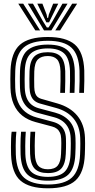

<svg xmlns="http://www.w3.org/2000/svg" viewBox="-20 -1009 516 1038"><path d="M238.8 9Q139 9 91.2 -32.1Q43.5 -73.2 39.8 -173Q39.2 -190.2 39.2 -213.6Q39.1 -237 40 -259.6Q40.8 -282.2 43 -296.7H68.6Q67 -285.4 66 -265.4Q65 -245.4 64.9 -221.5Q64.7 -197.7 65.5 -174Q68.8 -84.9 110.4 -48.2Q151.9 -11.5 238.8 -11.5Q328.7 -11.5 369 -49.3Q409.3 -87 412.9 -174Q413.5 -189.2 413.9 -203.5Q414.2 -217.8 414.3 -232.5Q414.3 -247.1 413.7 -263.3Q411.3 -328.2 377.4 -368.5Q343.5 -408.8 283.3 -425.3L195.8 -449.4Q178 -454.4 165.6 -465Q153.3 -475.6 146.8 -493.4Q140.3 -511.1 139.5 -537Q138.8 -561.6 138.9 -581.2Q139 -600.8 139.7 -625.4Q141.6 -679.1 164.8 -702.9Q187.9 -726.7 238.6 -726.7Q285.5 -726.7 308 -703.5Q330.5 -680.3 332.7 -624.6Q333.4 -603.4 332.9 -570.3Q332.5 -537.2 331.3 -506.8H305.5Q306.7 -538.4 307.2 -569.9Q307.7 -601.3 307 -623.9Q305.4 -670.6 288.2 -688.4Q271 -706.1 238.6 -706.1Q203.4 -706.1 185.2 -688.1Q166.9 -670 165.3 -622.7Q164.7 -602.4 164.7 -581.2Q164.7 -560 165.2 -537.8Q165.8 -518.2 170.1 -505.5Q174.4 -492.8 182.4 -485.6Q190.4 -478.4 201.7 -475.1L288.7 -450.2Q359 -430.4 397.9 -383.5Q436.8 -336.5 439.4 -264.4Q440.1 -250 440 -234.3Q440 -218.5 439.6 -202.9Q439.3 -187.2 438.6 -173Q434.6 -75.6 388.3 -33.3Q342.1 9 238.8 9ZM238.8 -32.1Q164.6 -32.1 129.5 -64.5Q94.3 -96.9 91.3 -174.9Q90.7 -194.9 90.7 -217.7Q90.8 -240.4 91.5 -261.4Q92.3 -282.4 93.9 -296.7H119.4Q118 -281.7 117.3 -261.6Q116.5 -241.5 116.4 -219.3Q116.4 -197.1 117 -175.7Q119.5 -109.2 148.1 -81Q176.8 -52.8 238.8 -52.8Q303.3 -52.8 331.1 -82.1Q358.9 -111.4 361.4 -176.1Q362.1 -191.4 362.4 -205.1Q362.7 -218.9 362.8 -232.6Q362.9 -246.3 362.2 -261.2Q361.2 -292.1 350.4 -314.9Q339.6 -337.7 320 -352.8Q300.4 -367.9 272.5 -375.2L184.2 -398.7Q156.9 -406.1 135.6 -422.3Q114.3 -438.4 101.8 -466.1Q89.2 -493.8 88 -535.5Q87.5 -552.8 87.4 -567.4Q87.3 -582 87.5 -596.3Q87.7 -610.6 88.2 -626.5Q91.1 -703.3 126.7 -735.6Q162.3 -767.9 238.6 -767.9Q313.4 -767.9 347.4 -735Q381.3 -702.2 384.2 -625.9Q384.9 -605 384.4 -570.5Q383.9 -536.1 382.6 -506.8H357Q358.2 -537.4 358.7 -571Q359.2 -604.5 358.4 -625.1Q356 -692.1 327.2 -719.7Q298.4 -747.2 238.6 -747.2Q177.5 -747.2 147 -720.4Q116.5 -693.5 114 -626Q113 -601.1 113.1 -580.3Q113.2 -559.4 113.8 -536.1Q114.8 -503.8 123.7 -481Q132.6 -458.2 149.3 -444.2Q166.1 -430.1 190 -423.6L277.9 -400.1Q326.2 -387.3 356 -354Q385.7 -320.6 388 -262.3Q388.6 -247.8 388.7 -234.6Q388.7 -221.5 388.4 -207.4Q388 -193.2 387.2 -175.1Q384.2 -99.2 350 -65.7Q315.8 -32.1 238.8 -32.1ZM238.8 -73.3Q190.4 -73.3 167.5 -97Q144.7 -120.6 142.7 -176.8Q142.2 -196.7 142.1 -217.7Q142 -238.7 142.8 -259Q143.5 -279.3 144.8 -296.7H170.3Q169.3 -279.4 168.5 -260.4Q167.7 -241.3 167.7 -220.6Q167.7 -199.8 168.5 -177.4Q170.1 -132 186.8 -113Q203.6 -93.9 238.8 -93.9Q275.1 -93.9 291.7 -113.5Q308.2 -133.1 310 -177.7Q310.8 -197.1 311.1 -210.8Q311.5 -224.5 311.5 -235.8Q311.4 -247.2 310.8 -259.5Q310.1 -277.9 304.3 -291.1Q298.4 -304.2 287.8 -312.7Q277.2 -321.1 261.7 -325.1L172.7 -348.9Q130 -360.3 100.1 -384.2Q70.3 -408.2 54.1 -445.6Q38 -482.9 36.6 -533.8Q35.9 -559.7 35.9 -581.6Q35.9 -603.6 36.8 -628Q40.5 -725.3 87.7 -767.1Q134.9 -809 238.6 -809Q337.1 -809 384.5 -768.3Q431.8 -727.5 435.6 -627.8Q436.4 -607.1 435.9 -571.5Q435.5 -536 434 -506.8H408.3Q409.7 -535.2 410.2 -570Q410.7 -604.9 409.9 -626.8Q406.5 -714 366.4 -751.2Q326.3 -788.5 238.6 -788.5Q149.3 -788.5 107.6 -751.7Q65.8 -714.9 62.5 -627.2Q61.6 -602.5 61.6 -579.9Q61.7 -557.4 62.3 -534.6Q63.7 -490.4 77.2 -458Q90.7 -425.5 116.2 -404.7Q141.6 -383.9 178.6 -373.8L267.1 -350.1Q288.4 -344.4 303.5 -332.9Q318.6 -321.4 327.1 -303.4Q335.6 -285.4 336.5 -260.3Q337.1 -247.2 337 -234.6Q337 -222 336.8 -208.2Q336.5 -194.4 335.7 -177.1Q333.4 -121.7 311 -97.5Q288.7 -73.3 238.8 -73.3ZM78.7 -989.3H105.4L196.8 -844.8H170.9ZM130.6 -989.3H158.1L211 -896.1L233.3 -860.4H242.5L264.8 -896L317.7 -989.3H345.2L257.8 -844.8H217.9ZM181.6 -989.3H209.2L231.7 -931.2L235.7 -912.2H240.1L244.2 -931.2L267.4 -989.3H294.9L259.3 -917.2L245.3 -888.3H230.5L216.7 -917.2ZM370.3 -989.3H397.1L304.9 -844.8H278.9Z"/></svg>

Font: Big Shoulders Inline Text SC Thin
Style: Regular
Weight: 100
Designer: Patric King
Foundry: XO Type Co
Version: Version 2.002